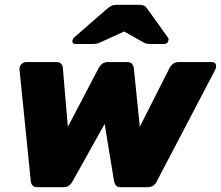

<svg xmlns="http://www.w3.org/2000/svg" viewBox="-20 -778 918 798"><path d="M136 0Q121 0 115 -7.5Q109 -15 108 -25L61 -490Q60 -501 68.5 -510.5Q77 -520 89 -520H214Q228 -520 234 -513Q240 -506 241 -498L262 -251L391 -497Q395 -504 404 -512Q413 -520 428 -520H508Q523 -520 529 -512Q535 -504 536 -497L561 -251L686 -498Q690 -505 699 -512.5Q708 -520 722 -520H860Q874 -520 877 -510Q880 -500 875 -489L632 -25Q628 -15 618.5 -7.5Q609 0 594 0H482Q467 0 461.5 -7.5Q456 -15 454 -25L415 -263L282 -25Q277 -15 268 -7.5Q259 0 244 0ZM294 -595Q279 -595 281 -610Q283 -618 289 -623L422 -739Q435 -750 443.5 -754Q452 -758 462 -758H562Q572 -758 579.5 -754Q587 -750 594 -739L677 -623Q682 -618 680 -610Q677 -595 662 -595H611Q601 -595 592.5 -596Q584 -597 576 -602L496 -647L397 -602Q387 -597 378 -596Q369 -595 360 -595Z"/></svg>

Font: Rubik ExtraBold
Style: Italic
Weight: 800
Italic angle: -12°
Designer: Hubert and Fischer
Foundry: Hubert and Fischer
Version: Version 2.300;gftools[0.9.30]